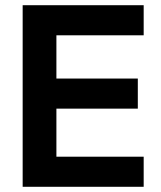

<svg xmlns="http://www.w3.org/2000/svg" viewBox="-20 -717 618 737"><path d="M67 -697H531.5V-581.5H196.5V-415.5H509V-300H196.5V-115.5H531.5V0H67Z"/></svg>

Font: HK Grotesk
Style: Bold
Weight: 700
Designer: Alfredo Marco Pradil
Foundry: Hanken Design Co.
Version: Version 3.001